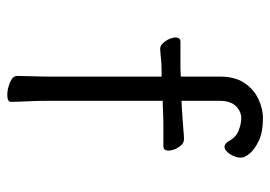

<svg xmlns="http://www.w3.org/2000/svg" viewBox="-130 -618 759 540"><g transform="rotate(90 250.0 -348.5)"><path d="M196 -423H183Q161 -423 148.5 -421.5Q136 -420 119 -419H118Q106 -419 96 -434Q86 -449 86 -462Q86 -476 98 -476H172L196 -477V-589Q196 -628 213 -654.5Q230 -681 257.5 -694.5Q285 -708 314 -708Q351 -708 375 -697Q399 -686 411.5 -671.5Q424 -657 424 -646Q424 -631 414 -615.5Q404 -600 393 -600Q385 -600 378 -611Q367 -632 348 -639.5Q329 -647 313 -647Q294 -647 279 -632Q264 -617 264 -585V-479L285 -480Q297 -481 314.5 -482Q332 -483 348 -484.5Q364 -486 371 -486H372Q385 -486 394.5 -471Q404 -456 404 -443Q404 -428 392 -428Q385 -428 367 -428Q349 -428 329 -428Q309 -428 296 -427L264 -426V-105Q264 -74 265.5 -45Q267 -16 267 1Q267 11 247 11Q231 11 212.5 3.5Q194 -4 194 -17Q194 -29 195 -59.5Q196 -90 196 -116Z"/></g></svg>

Font: Moon Stars Kai HW
Style: Regular
Weight: 400
Designer: GuiWonder
Version: Version 1.101